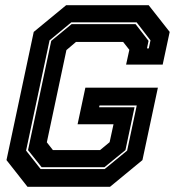

<svg xmlns="http://www.w3.org/2000/svg" viewBox="-20 -720 679 740"><path d="M86 0 5 -103 110 -597 235 -700H553L634 -597L607 -471H466L478.5 -528L454.5 -558.5H273L236 -527L160.5 -171.5L184 -141.5H365.5L402.5 -172L417.5 -241H279L309 -382H588.5L529 -103L404 0ZM136.5 -68.5H383.5L470 -139.5L507 -313.5H363.5L362 -306.5H498.5L463.5 -141.5L382.5 -75.5H140.5L88 -141.5L177.5 -562.5L256 -627H502.5L552.5 -562.5L546.5 -533.5H553.5L560 -564.5L506.5 -634H255L171 -564.5L80.5 -139.5Z"/></svg>

Font: Tourney ExtraBold
Style: Italic
Weight: 800
Italic angle: -12°
Version: Version 1.015